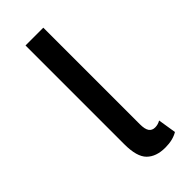

<svg xmlns="http://www.w3.org/2000/svg" viewBox="-189 -582 626 626"><g transform="rotate(-45 124.0 -269.0)"><path d="M78 -92V-548H160V-103Q160 -80 167 -70Q174 -60 188 -60Q201 -60 213 -67L223 -4Q200 10 165 10Q123 10 100.5 -12.5Q78 -35 78 -92Z"/></g></svg>

Font: Noto Sans Thai Cond
Style: Regular
Weight: 400
Width: 3
Designer: Monotype Design Team
Foundry: Monotype Imaging Inc.
Version: Version 1.000